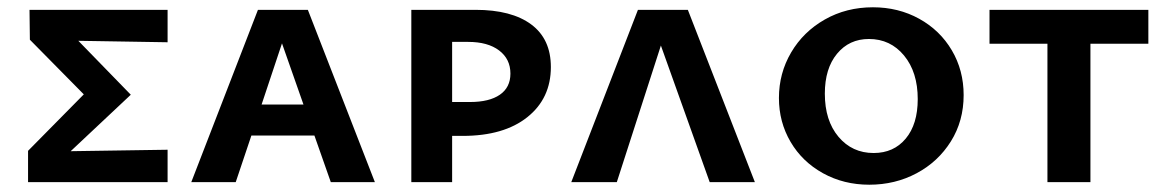

<svg xmlns="http://www.w3.org/2000/svg" viewBox="-20 -500 3196 527"><path d="M440 -384 195 -388 339 -240 174 -85 440 -89V0H57V-86L210 -241L62 -391L61 -473H440Z M843 -128H670L627 0H505L688 -473H825L1009 0H888ZM813 -213 754 -381 698 -213Z M1492 -316Q1492 -230 1427.5 -178.5Q1363 -127 1250 -127H1221V0H1109V-473H1285Q1384 -473 1438 -433Q1492 -393 1492 -316ZM1381 -298Q1381 -338 1350 -361.5Q1319 -385 1265 -385H1221V-220H1270Q1323 -220 1352 -240Q1381 -260 1381 -298Z M1928 0 1794 -375 1673 0H1548L1731 -473H1868L2052 0Z M2118 -231Q2118 -299 2151.5 -356Q2185 -413 2244 -446.5Q2303 -480 2376 -480Q2446 -480 2503 -448.5Q2560 -417 2592.5 -362Q2625 -307 2625 -239Q2625 -168 2590 -112Q2555 -56 2496 -24.5Q2437 7 2366 7Q2296 7 2239 -24.5Q2182 -56 2150 -110.5Q2118 -165 2118 -231ZM2499 -228Q2499 -302 2461.5 -347.5Q2424 -393 2365 -393Q2311 -393 2277.5 -352.5Q2244 -312 2244 -243Q2244 -169 2281.5 -124.5Q2319 -80 2378 -80Q2433 -80 2466 -119.5Q2499 -159 2499 -228Z M3132 -380H2973V0H2855V-380H2696V-473H3132Z"/></svg>

Font: Ysabeau SC
Style: Bold
Weight: 700
Designer: Christian Thalmann (Catharsis Fonts)
Version: Version 0.003